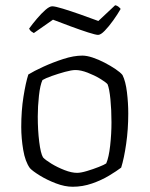

<svg xmlns="http://www.w3.org/2000/svg" viewBox="-20 -712 570 732"><path d="M257 0Q227 0 193 -13Q159 -26 131.5 -43Q104 -60 94 -71Q76 -96 68.5 -140.5Q61 -185 61 -228Q61 -290 69.5 -343.5Q78 -397 88 -428Q109 -441 145 -457.5Q181 -474 221 -487Q261 -500 294 -500Q311 -500 333.5 -492.5Q356 -485 379 -473Q402 -461 420.5 -448.5Q439 -436 447 -426Q459 -402 464 -360.5Q469 -319 469 -279Q469 -219 461 -163.5Q453 -108 442 -73Q425 -60 396 -42.5Q367 -25 331 -12.5Q295 0 257 0ZM274 -53Q288 -53 311.5 -60Q335 -67 356.5 -75.5Q378 -84 385 -89Q395 -112 400 -157Q405 -202 405 -246Q405 -293 401 -333.5Q397 -374 390 -391Q383 -399 361.5 -412Q340 -425 314 -435Q288 -445 268 -445Q253 -445 227.5 -438Q202 -431 178 -422.5Q154 -414 142 -407Q133 -388 128.5 -347Q124 -306 124 -268Q124 -216 129.5 -171.5Q135 -127 144 -112Q153 -102 176 -88Q199 -74 226 -63.5Q253 -53 274 -53ZM354 -579Q345 -579 315.5 -588.5Q286 -598 249.5 -611.5Q213 -625 182 -637L109 -586Q105 -588 99.5 -592Q94 -596 91 -603Q104 -621 121 -641Q138 -661 153.5 -674.5Q169 -688 179 -688Q190 -688 219.5 -679Q249 -670 286 -657Q323 -644 355 -632L419 -692Q426 -691 431.5 -686.5Q437 -682 440 -678Q428 -657 411.5 -634Q395 -611 379.5 -595Q364 -579 354 -579Z"/></svg>

Font: Texturina Thin
Style: Regular
Weight: 100
Designer: Guillermo Torres Carreño
Foundry: Omnibus-Type
Version: Version 1.002; ttfautohint (v1.8.3)